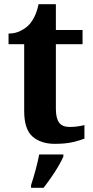

<svg xmlns="http://www.w3.org/2000/svg" viewBox="-20 -680 445 921"><path d="M243 10Q176 10 136 -25Q96 -60 96 -148V-468H21V-519Q53 -519 78.5 -532Q104 -545 119 -561Q134 -577 146 -601.5Q158 -626 165 -660H248V-536H376V-468H248V-158Q248 -113 263.5 -92Q279 -71 314 -71Q334 -71 351.5 -73.5Q369 -76 385 -80V-15Q369 -8 332.5 1Q296 10 243 10ZM129 208Q139 178 150.5 136Q162 94 168 61H284V71Q275 92 259 119Q243 146 224.5 172.5Q206 199 189 221H129Z"/></svg>

Font: Noto Serif Test
Style: Regular
Weight: 400
Version: Version 1.000